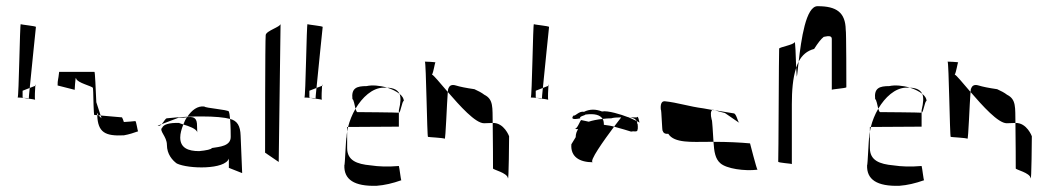

<svg xmlns="http://www.w3.org/2000/svg" viewBox="-20 -650 3385 620"><path d="M37 -335C37 -335 47 -335 56 -334C54 -335 53 -335 53 -336V-357L76 -366C82 -430 96 -561 96 -563C96 -566 50 -570 47 -572C44 -576 41 -335 37 -335ZM56 -334C64 -332 88 -330 93 -328C92 -334 93 -363 94 -373L76 -366C74 -348 73 -334 73 -332C72 -333 64 -334 56 -334ZM94 -373 96 -374C95 -379 95 -377 94 -373ZM93 -328C93 -327 94 -327 94 -327C94 -327 94 -328 93 -328Z M166 -374 221 -360C221 -348 223 -411 226 -396C230 -382 278 -372 280 -366C280 -365 281 -359 281 -352C281 -335 283 -280 284 -279L294 -278V-280C294 -280 293 -282 293 -286C295 -283 296 -281 298 -278L305 -277L291 -320C289 -361 287 -418 285 -418H171C168 -389 166 -394 166 -374ZM294 -278C296 -222 320 -210 380 -213C397 -216 412 -221 426 -226C424 -228 420 -259 417 -259C410 -258 395 -257 380 -256C378 -262 376 -268 374 -271L305 -277L308 -268C305 -271 301 -274 298 -278Z M504 -238C492 -228 519 -210 519 -182C519 -152 537 -132 551 -122C589 -104 707 -102 719 -138V-108L762 -91L757 -212C756 -244 746 -260 723 -266C725 -243 725 -212 725 -209C726 -178 689 -176 664 -172C664 -168 645 -164 623 -162C588 -162 562 -172 562 -206C562 -219 566 -233 572 -248C563 -251 557 -253 559 -253C526 -254 508 -248 504 -238ZM489 -244C494 -242 498 -245 502 -249C498 -247 493 -246 489 -244ZM572 -248C589 -243 616 -234 617 -222C617 -229 616 -251 616 -251C614 -272 602 -273 584 -272C579 -265 575 -256 572 -248ZM502 -249C520 -256 538 -263 557 -270C565 -270 582 -269 585 -273C562 -272 537 -270 519 -268C514 -268 509 -256 502 -249ZM617 -220V-222ZM585 -273C603 -274 619 -274 631 -274C673 -274 704 -271 723 -266C722 -279 720 -288 719 -290C715 -296 643 -301 640 -306C618 -309 599 -294 585 -273Z M836 -157 880 -127 886 -573C886 -563 840 -551 838 -537C836 -523 836 -162 836 -157Z M963 -335C963 -335 973 -335 982 -334C980 -335 979 -335 979 -336V-357L1002 -366C1008 -430 1022 -561 1022 -563C1022 -566 976 -570 973 -572C970 -576 967 -335 963 -335ZM982 -334C990 -332 1014 -330 1019 -328C1018 -334 1019 -363 1020 -373L1002 -366C1000 -348 999 -334 999 -332C998 -333 990 -334 982 -334ZM1020 -373 1022 -374C1021 -379 1021 -377 1020 -373ZM1019 -328C1019 -327 1020 -327 1020 -327C1020 -327 1020 -328 1019 -328Z M1092 -117C1090 -70 1124 -48 1196 -50C1222 -52 1248 -58 1276 -68C1274 -70 1270 -109 1268 -114C1233 -111 1203 -112 1177 -116C1132 -120 1101 -132 1101 -172V-225C1100 -218 1099 -212 1099 -206C1097 -208 1094 -114 1092 -117ZM1268 -286C1274 -286 1278 -324 1284 -324C1284 -332 1279 -340 1270 -347C1275 -336 1274 -319 1268 -294ZM1104 -240 1268 -241V-286C1264 -287 1140 -288 1134 -288C1132 -288 1130 -293 1128 -299C1117 -280 1109 -260 1104 -240ZM1230 -367C1246 -362 1260 -355 1270 -347C1264 -360 1251 -366 1230 -367ZM1118 -330C1122 -329 1125 -311 1128 -299C1150 -336 1182 -366 1218 -367H1230C1207 -374 1181 -376 1164 -372C1132 -372 1114 -366 1118 -330ZM1101 -225 1104 -240H1101Z M1352 -451C1356 -451 1359 -208 1362 -208C1364 -207 1412 -205 1416 -202C1419 -199 1423 -316 1426 -353C1400 -383 1380 -408 1375 -409C1380 -417 1384 -447 1386 -448C1389 -450 1352 -451 1352 -451ZM1426 -353C1465 -308 1515 -252 1543 -252C1553 -252 1563 -253 1571 -253C1570 -303 1574 -329 1544 -344C1535 -351 1525 -356 1512 -362C1484 -366 1465 -370 1452 -374C1439 -378 1431 -374 1428 -364C1427 -365 1427 -360 1426 -353ZM1571 -253C1572 -199 1572 -110 1572 -106C1572 -102 1618 -92 1620 -75C1623 -58 1624 -210 1624 -210C1624 -210 1608 -254 1571 -253Z M1694 -335C1694 -335 1704 -335 1713 -334C1711 -335 1710 -335 1710 -336V-357L1733 -366C1739 -430 1753 -561 1753 -563C1753 -566 1707 -570 1704 -572C1701 -576 1698 -335 1694 -335ZM1713 -334C1721 -332 1745 -330 1750 -328C1749 -334 1750 -363 1751 -373L1733 -366C1731 -348 1730 -334 1730 -332C1729 -333 1721 -334 1713 -334ZM1751 -373 1753 -374C1752 -379 1752 -377 1751 -373ZM1750 -328C1750 -327 1751 -327 1751 -327C1751 -327 1751 -328 1750 -328Z M1825 -184C1822 -143 1852 -126 1895 -126C1879 -126 1931 -198 1963 -241C1953 -244 1944 -245 1930 -247C1930 -255 1929 -261 1926 -266C1908 -264 1893 -261 1881 -257C1874 -259 1866 -260 1858 -262C1854 -266 1846 -234 1836 -234C1840 -233 1844 -233 1847 -233C1842 -226 1839 -217 1839 -207ZM1832 -277C1823 -266 1830 -263 1854 -268C1848 -274 1872 -278 1870 -280C1900 -284 1918 -279 1926 -266C1935 -267 1944 -268 1954 -268C1960 -270 1971 -271 1986 -271C1984 -268 1975 -257 1963 -241C1988 -234 2006 -229 2018 -225C2028 -228 2039 -221 2039 -233C2040 -231 2040 -253 2038 -250C2038 -253 2037 -257 2036 -259C2026 -264 2017 -268 2008 -272H2007C1987 -280 1942 -294 1924 -290C1904 -298 1884 -298 1866 -289C1849 -292 1838 -274 1832 -277ZM2012 -271C2023 -270 2032 -267 2036 -259C2039 -258 2042 -256 2045 -254C2044 -257 2041 -279 2036 -271ZM2045 -254Z M2114 -295C2116 -302 2118 -220 2120 -228C2122 -220 2128 -217 2138 -218C2157 -187 2216 -192 2266 -192H2284C2282 -221 2280 -265 2278 -264C2274 -280 2275 -291 2280 -295C2270 -297 2261 -298 2252 -300C2205 -306 2167 -319 2127 -323C2116 -324 2112 -313 2114 -295ZM2288 -294C2294 -292 2305 -289 2321 -285C2337 -274 2352 -264 2366 -254C2362 -260 2357 -284 2349 -284C2329 -287 2308 -291 2288 -294ZM2366 -254C2367 -253 2367 -253 2368 -253C2367 -253 2367 -254 2366 -254ZM2280 -295C2282 -295 2286 -294 2288 -294C2285 -295 2283 -295 2282 -296C2281 -296 2280 -295 2280 -295ZM2284 -192C2286 -159 2290 -137 2306 -123C2326 -105 2384 -97 2426 -102C2423 -105 2402 -187 2402 -187C2370 -190 2330 -192 2284 -192ZM2426 -102Z M2493 -128C2492 -124 2537 -122 2537 -120V-314C2537 -356 2540 -398 2551 -431C2550 -466 2548 -519 2546 -514C2543 -505 2497 -498 2496 -493C2495 -488 2494 -132 2493 -128ZM2551 -431C2552 -412 2553 -402 2553 -402C2555 -410 2556 -428 2559 -451C2556 -445 2553 -438 2551 -431ZM2559 -451C2570 -472 2586 -486 2609 -492C2621 -511 2631 -524 2640 -531C2658 -535 2666 -534 2666 -524V-360C2666 -362 2711 -365 2713 -368C2713 -371 2713 -552 2711 -554C2710 -610 2681 -630 2621 -630C2582 -632 2567 -520 2559 -451Z M2780 -117C2778 -70 2812 -48 2884 -50C2910 -52 2936 -58 2964 -68C2962 -70 2958 -109 2956 -114C2921 -111 2891 -112 2865 -116C2820 -120 2789 -132 2789 -172V-225C2788 -218 2787 -212 2787 -206C2785 -208 2782 -114 2780 -117ZM2956 -286C2962 -286 2966 -324 2972 -324C2972 -332 2967 -340 2958 -347C2963 -336 2962 -319 2956 -294ZM2792 -240 2956 -241V-286C2952 -287 2828 -288 2822 -288C2820 -288 2818 -293 2816 -299C2805 -280 2797 -260 2792 -240ZM2918 -367C2934 -362 2948 -355 2958 -347C2952 -360 2939 -366 2918 -367ZM2806 -330C2810 -329 2813 -311 2816 -299C2838 -336 2870 -366 2906 -367H2918C2895 -374 2869 -376 2852 -372C2820 -372 2802 -366 2806 -330ZM2789 -225 2792 -240H2789Z M3040 -451C3044 -451 3047 -208 3050 -208C3052 -207 3100 -205 3104 -202C3107 -199 3111 -316 3114 -353C3088 -383 3068 -408 3063 -409C3068 -417 3072 -447 3074 -448C3077 -450 3040 -451 3040 -451ZM3114 -353C3153 -308 3203 -252 3231 -252C3241 -252 3251 -253 3259 -253C3258 -303 3262 -329 3232 -344C3223 -351 3213 -356 3200 -362C3172 -366 3153 -370 3140 -374C3127 -378 3119 -374 3116 -364C3115 -365 3115 -360 3114 -353ZM3259 -253C3260 -199 3260 -110 3260 -106C3260 -102 3306 -92 3308 -75C3311 -58 3312 -210 3312 -210C3312 -210 3296 -254 3259 -253Z"/></svg>

Font: Arrow
Style: Regular
Weight: 400
Version: Version 0.23